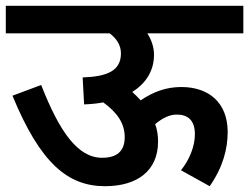

<svg xmlns="http://www.w3.org/2000/svg" viewBox="-20 -642 859 662"><path d="M0 -622V-527H358C381 -510 397 -487 397 -458C397 -398 350 -378 265 -375L270 -282C294 -283 316 -285 336 -289C384 -254 410 -217 410 -169C410 -119 381 -98 332 -98C248 -98 185 -188 122 -349L23 -312C119 -79 214 0 342 0C453 0 525 -53 525 -154C525 -175 522 -195 515 -214C539 -234 564 -247 589 -247C627 -247 652 -228 652 -179C652 -137 633 -91 604 -55L703 0C749 -66 765 -129 765 -187C765 -288 700 -342 605 -342C554 -342 509 -326 465 -296C456 -306 446 -316 436 -325C484 -355 511 -399 511 -453C511 -480 502 -505 488 -527H819V-622Z"/></svg>

Font: Noto Sans SemiBold
Style: Italic
Weight: 600
Italic angle: -12°
Designer: Monotype Design Team
Foundry: Monotype Imaging Inc.
Version: Version 2.013